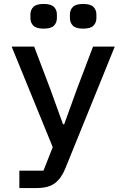

<svg xmlns="http://www.w3.org/2000/svg" viewBox="-20 -752 640 972"><path d="M451 -516H561L311 100Q291 150 258.5 175Q226 200 165 200H78V112H200L247 -7L39 -516H153L235 -300L299 -123H305L369 -300ZM201 -607Q164 -607 149 -622Q134 -637 134 -660V-679Q134 -702 149 -717Q164 -732 201 -732Q238 -732 253 -717Q268 -702 268 -679V-660Q268 -637 253 -622Q238 -607 201 -607ZM401 -607Q364 -607 349 -622Q334 -637 334 -660V-679Q334 -702 349 -717Q364 -732 401 -732Q438 -732 453 -717Q468 -702 468 -679V-660Q468 -637 453 -622Q438 -607 401 -607Z"/></svg>

Font: IBM Plex Mono Medium
Style: Regular
Weight: 500
Monospace: yes
Designer: Mike Abbink, Paul van der Laan, Pieter van Rosmalen
Foundry: Bold Monday
Version: Version 2.3